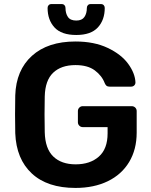

<svg xmlns="http://www.w3.org/2000/svg" viewBox="-20 -914 741 944"><path d="M351 10Q213 10 136.5 -61Q60 -132 55 -259Q54 -288 54 -352Q54 -416 55 -445Q59 -569 137 -639.5Q215 -710 351 -710Q443 -710 509.5 -678.5Q576 -647 610 -600.5Q644 -554 646 -509Q646 -500 640 -494Q634 -488 624 -488H519Q509 -488 504 -492Q499 -496 495 -505Q481 -542 446 -568Q411 -594 351 -594Q281 -594 241.5 -556.5Q202 -519 200 -440Q199 -411 199 -352Q199 -294 200 -264Q202 -183 242 -144.5Q282 -106 352 -106Q423 -106 466 -144Q509 -182 509 -258V-289H387Q377 -289 370 -296Q363 -303 363 -313V-368Q363 -378 370 -385Q377 -392 387 -392H627Q638 -392 645 -385Q652 -378 652 -368V-262Q652 -179 615 -117.5Q578 -56 510 -23Q442 10 351 10ZM355 -742Q282 -742 248 -779Q214 -816 214 -875Q214 -883 219 -888.5Q224 -894 233 -894H283Q292 -894 297 -888.5Q302 -883 302 -875Q302 -848 314 -830.5Q326 -813 355 -813Q383 -813 395 -830.5Q407 -848 407 -875Q407 -883 412 -888.5Q417 -894 426 -894H476Q485 -894 490 -888.5Q495 -883 495 -875Q495 -816 461 -779Q427 -742 355 -742Z"/></svg>

Font: Rubik AZ
Style: Regular
Weight: 500
Designer: Hubert and Fischer
Foundry: Hubert & Fischer
Version: Version 2.000